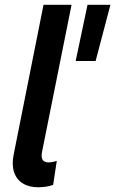

<svg xmlns="http://www.w3.org/2000/svg" viewBox="-20 -772 479 799"><path d="M139.6 7.3Q100.6 7.3 74.5 -9Q48.3 -25.4 38.3 -56.2Q28.3 -86.9 37.1 -129.9L161.1 -752H277.8L154.8 -139.2Q146.5 -96.2 182.1 -96.2Q191.4 -96.2 201.2 -98.4Q210.9 -100.6 216.3 -102.5L201.2 -2.9Q188 2.4 171.1 4.9Q154.3 7.3 139.6 7.3ZM294.9 -518.1 344.2 -752H439.5L377.9 -518.1Z"/></svg>

Font: Reddit Sans SemiBold
Style: Italic
Weight: 600
Italic angle: -11.25°
Designer: Stephen Hutchings
Version: Version 1.013